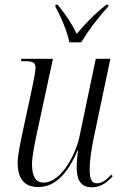

<svg xmlns="http://www.w3.org/2000/svg" viewBox="-20 -786 521 816"><path d="M275 -606H325C354 -654 394 -708 440 -758L441 -766H432C377 -723 337 -679 306 -642C285 -686 262 -721 225 -766H216L215 -758C237 -720 266 -652 275 -606ZM371 10C410 10 437 -13 459 -37L453 -44C434 -23 415 -7 391 -7C367 -7 361 -30 361 -67C361 -102 369 -154 377 -193L449 -536H387L317 -202C303 -135 242 -10 165 -10C132 -10 116 -36 116 -89C116 -120 128 -179 137 -221L205 -536H71L69 -526H83C120 -526 131 -521 131 -497C131 -484 124 -449 118 -419L76 -224C68 -184 55 -129 55 -93C55 -35 78 9 142 9C212 9 266 -44 310 -147H312C307 -115 306 -91 306 -75C306 -25 320 10 371 10Z"/></svg>

Font: Noto Serif Display Condensed Light
Style: Italic
Weight: 300
Width: 3
Italic angle: -12°
Designer: Monotype Design Team
Foundry: Monotype Imaging Inc.
Version: Version 2.009